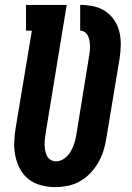

<svg xmlns="http://www.w3.org/2000/svg" viewBox="-20 -755 540 783"><path d="M205 8Q176 8 147.5 0.5Q119 -7 97.5 -23.5Q76 -40 62.5 -64.5Q49 -89 43 -117Q37 -145 38 -174.5Q39 -204 44 -234L110 -630H86V-735H252L167 -217Q165 -204 163.5 -192Q162 -180 162 -167.5Q162 -155 164 -143Q166 -131 171 -120.5Q176 -110 186 -103.5Q196 -97 208 -97Q226 -97 242 -108.5Q258 -120 267.5 -136Q277 -152 282.5 -169Q288 -186 291 -204L342 -518Q344 -529 345.5 -540.5Q347 -552 347 -563.5Q347 -575 345.5 -586Q344 -597 339.5 -607Q335 -617 326.5 -623.5Q318 -630 307 -630V-735Q334 -735 360.5 -729.5Q387 -724 409 -709.5Q431 -695 445.5 -673.5Q460 -652 466.5 -626.5Q473 -601 472.5 -573Q472 -545 468 -518L413 -187Q409 -162 401 -137.5Q393 -113 379.5 -90Q366 -67 347 -47.5Q328 -28 304.5 -15Q281 -2 255.5 3Q230 8 205 8Z"/></svg>

Font: Iosevka Slab Extrabold Oblique
Style: Regular
Weight: 800
Italic angle: -9°
Monospace: yes
Designer: Belleve Invis
Foundry: Belleve Invis
Version: Version 11.1.1; ttfautohint (v1.8.3)